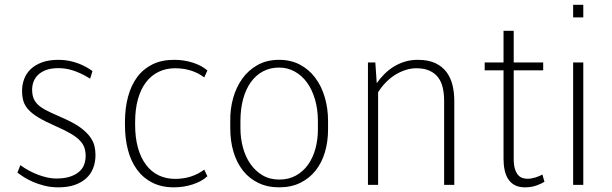

<svg xmlns="http://www.w3.org/2000/svg" viewBox="-20 -781 2586 811"><path d="M341.8 -122.6Q341.8 -141.6 336.4 -157.5Q331.1 -173.3 317.1 -187.7Q303.2 -202.1 278.8 -216.6Q254.4 -231 216.3 -247.6Q171.9 -267.1 144 -283.7Q116.2 -300.3 100.3 -317.6Q84.5 -335 78.9 -354Q73.2 -373 73.2 -397.5Q73.2 -422.9 81.8 -446.5Q90.3 -470.2 108.9 -488.3Q127.4 -506.3 156.7 -517.3Q186 -528.3 227.5 -528.3Q252 -528.3 272.9 -523.9Q293.9 -519.5 311.8 -512.7Q329.6 -505.9 344.2 -497.6Q358.9 -489.3 370.6 -481L360.8 -448.7Q338.9 -462.4 320.1 -470.9Q301.3 -479.5 285.2 -484.4Q269 -489.3 254.6 -491.2Q240.2 -493.2 226.6 -493.2Q196.8 -493.2 175.8 -485.6Q154.8 -478 141.4 -465.3Q127.9 -452.6 121.8 -436.3Q115.7 -419.9 115.7 -402.3Q115.7 -376 124.8 -359.1Q133.8 -342.3 151.9 -329.3Q169.9 -316.4 197 -304.4Q224.1 -292.5 260.3 -275.9Q300.3 -257.3 324.5 -238.5Q348.6 -219.7 361.8 -200.9Q375 -182.1 379.2 -163.3Q383.3 -144.5 383.3 -126.5Q383.3 -96.7 373.8 -71.5Q364.3 -46.4 344.7 -28.3Q325.2 -10.3 295.9 0Q266.6 10.3 226.6 10.3Q194.8 10.3 168 3.4Q141.1 -3.4 119.1 -12.9Q97.2 -22.5 80.6 -33.2Q64 -43.9 53.7 -51.8L65.9 -83.5Q83 -70.8 102.5 -60.3Q122.1 -49.8 141.8 -42.5Q161.6 -35.2 180.9 -31Q200.2 -26.9 216.3 -26.9Q253.4 -26.9 277.6 -35.4Q301.8 -43.9 316.2 -57.4Q330.6 -70.8 336.2 -87.9Q341.8 -105 341.8 -122.6Z M719.2 -25.4Q790.5 -25.4 842.8 -64.5L856 -36.6Q844.2 -25.4 828.4 -16.8Q812.5 -8.3 794.2 -2.2Q775.9 3.9 755.6 7.1Q735.4 10.3 714.8 10.3Q662.6 10.3 623.8 -9.3Q585 -28.8 559.1 -64Q533.2 -99.1 520.5 -147.5Q507.8 -195.8 507.8 -253.4V-269.5Q508.3 -326.2 521.2 -373.8Q534.2 -421.4 559.8 -455.8Q585.4 -490.2 624.3 -509.3Q663.1 -528.3 714.8 -528.3Q756.3 -528.3 793.2 -516.8Q830.1 -505.4 856 -483.4L842.8 -454.1Q791 -492.7 719.2 -492.7Q681.2 -492.7 649.9 -477.5Q618.7 -462.4 596.7 -433.6Q574.7 -404.8 562.7 -362.3Q550.8 -319.8 550.8 -265.6V-253.4Q550.8 -199.2 562.7 -156.7Q574.7 -114.3 596.7 -85Q618.7 -55.7 649.9 -40.5Q681.2 -25.4 719.2 -25.4Z M995.6 -239.3Q995.6 -197.3 1006.1 -158.2Q1016.6 -119.1 1037.4 -89.1Q1058.1 -59.1 1088.6 -40.8Q1119.1 -22.5 1159.7 -22.5Q1199.7 -22.5 1230.2 -39.6Q1260.7 -56.6 1281.2 -85.4Q1301.8 -114.3 1312.3 -152.8Q1322.8 -191.4 1322.8 -234.4V-269.5Q1322.8 -319.3 1310.5 -361.1Q1298.3 -402.8 1276.6 -432.6Q1254.9 -462.4 1224.6 -479Q1194.3 -495.6 1158.7 -495.6Q1120.6 -495.6 1090.3 -479.2Q1060.1 -462.9 1039.1 -433.3Q1018.1 -403.8 1006.8 -362.1Q995.6 -320.3 995.6 -269.5ZM952.6 -269.5Q951.7 -319.3 964.6 -366Q977.5 -412.6 1003.4 -448.7Q1029.3 -484.9 1068.4 -506.6Q1107.4 -528.3 1158.7 -528.3Q1208 -528.3 1246.6 -508.1Q1285.2 -487.8 1311.5 -452.6Q1337.9 -417.5 1351.8 -370.4Q1365.7 -323.2 1365.7 -269.5V-234.4Q1365.7 -183.1 1352.5 -138.4Q1339.4 -93.8 1313.2 -60.8Q1287.1 -27.8 1248.5 -8.8Q1210 10.3 1159.7 10.3Q1109.9 10.3 1071.3 -8.3Q1032.7 -26.9 1006.3 -60.3Q980 -93.8 966.3 -139.4Q952.6 -185.1 952.6 -239.3Z M1565.4 -517.1 1571.3 -429.7Q1585.4 -449.7 1603.3 -467.8Q1621.1 -485.8 1642.8 -499.3Q1664.6 -512.7 1689.9 -520.5Q1715.3 -528.3 1744.6 -528.3Q1789.1 -528.3 1818.6 -514.4Q1848.1 -500.5 1866 -476.6Q1883.8 -452.6 1891.4 -421.4Q1898.9 -390.1 1898.9 -355V0H1856V-355Q1856 -384.8 1850.3 -409.9Q1844.7 -435.1 1831.1 -453.4Q1817.4 -471.7 1794.7 -482.2Q1772 -492.7 1738.3 -492.7Q1716.8 -492.7 1694.6 -485.8Q1672.4 -479 1651.1 -466.1Q1629.9 -453.1 1610.8 -434.1Q1591.8 -415 1577.1 -391.1V0H1534.2V-517.1Z M2149.9 -650.9V-517.1H2274.4V-483.9H2149.9V-109.9Q2149.9 -84 2155 -67.6Q2160.2 -51.3 2168.2 -42Q2176.3 -32.7 2186.8 -29.3Q2197.3 -25.9 2208.5 -25.9Q2224.1 -25.9 2241.9 -31.5Q2259.8 -37.1 2271 -43.9L2279.8 -13.2Q2268.6 -5.9 2246.8 2.2Q2225.1 10.3 2197.3 10.3Q2171.9 10.3 2154.5 1Q2137.2 -8.3 2126.7 -24.4Q2116.2 -40.5 2111.6 -62.5Q2106.9 -84.5 2106.9 -109.9V-483.9H2027.3V-517.1H2106.9V-650.9Z M2443.8 -707.5H2400.9V-760.7H2443.8ZM2443.8 0H2400.9V-517.1H2443.8Z"/></svg>

Font: Ufes Sans Thin
Style: Regular
Weight: 100
Designer: Ricardo Esteves & Thais Bronze
Foundry: ProDesignUfes - Ricardo Esteves, Thais Bronze (This is a derivative work, based on Roboto family, by Christian Robertson
Version: Version 2.0